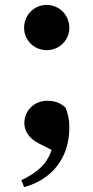

<svg xmlns="http://www.w3.org/2000/svg" viewBox="-20 -572 380 781"><path d="M170 -368C222 -368 262 -409 262 -459C262 -510 222 -552 170 -552C118 -552 78 -510 78 -459C78 -409 118 -368 170 -368ZM78 189C191 159 262 70 262 -52C262 -84 258 -104 247 -134C224 -155 201 -162 171 -162C119 -162 79 -122 79 -71C79 -42 95 -10 139 12L190 38C170 97 131 130 67 161Z"/></svg>

Font: Noto Serif SC Black
Style: Regular
Weight: 900
Designer: Ryoko NISHIZUKA 西塚涼子 (kana & ideographs); Frank Grießhammer (Latin, Greek & Cyrillic); Wenlong ZHANG 张文龙 (bopomofo); San
Foundry: Adobe
Version: Version 2.001;hotconv 1.1.0;makeotfexe 2.6.0